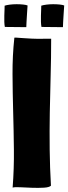

<svg xmlns="http://www.w3.org/2000/svg" viewBox="-21 -887 325 912"><path d="M88 -706Q81 -706 66.5 -707.5Q52 -709 47 -708V-706Q38 -622 38.5 -534.5Q39 -447 41.5 -357.5Q44 -268 45 -177Q46 -86 39 4Q49 1 76 2.5Q103 4 132.5 5Q162 6 187.5 4.5Q213 3 221 -5Q216 -90 215 -177Q214 -264 215.5 -351.5Q217 -439 219.5 -526Q222 -613 222 -699V-703H198Q153 -702 129.5 -703.5Q106 -705 88 -706ZM104 -758V-759V-760Q104 -767 105 -783Q106 -799 107 -816.5Q108 -834 109 -847Q110 -860 110 -861Q103 -864 88.5 -865.5Q74 -867 57.5 -867Q41 -867 25.5 -865Q10 -863 1 -860Q1 -854 0.5 -841Q0 -828 -0.5 -813Q-1 -798 -0.5 -783.5Q0 -769 2 -759H5L102 -758ZM278 -758V-759V-760Q278 -767 279 -783Q280 -799 281 -816.5Q282 -834 283 -847Q284 -860 284 -861Q277 -864 262.5 -865.5Q248 -867 231.5 -867Q215 -867 199.5 -865Q184 -863 175 -860Q175 -854 174.5 -841Q174 -828 173.5 -813Q173 -798 173.5 -783.5Q174 -769 176 -759H179L276 -758Z"/></svg>

Font: Londrina Solid
Style: Regular
Weight: 400
Designer: Marcelo Magalhaes
Foundry: Marcelo Magalhães
Version: Version 1.002